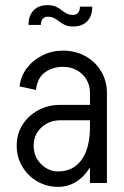

<svg xmlns="http://www.w3.org/2000/svg" viewBox="-20 -712 481 747"><path d="M330 0V-350H396V0ZM205 15V-45Q245 -45 272.5 -65Q300 -85 315 -123.5Q330 -162 330 -215H368Q368 -147 347 -95Q326 -43 289.5 -14Q253 15 205 15ZM205 15Q162 15 125.5 -6Q89 -27 67 -63.5Q45 -100 45 -145H111Q111 -102 140 -73.5Q169 -45 205 -45ZM45 -145Q45 -191 67.5 -226.5Q90 -262 128.5 -283Q167 -304 215 -304V-244Q171 -244 141 -216Q111 -188 111 -145ZM215 -244V-304H383V-244ZM330 -215V-351H368V-215ZM396 -350H330Q330 -394 300 -423Q270 -452 225 -452V-515Q274 -515 312.5 -493.5Q351 -472 373.5 -434.5Q396 -397 396 -350ZM120 -362 56 -376Q61 -416 84.5 -447Q108 -478 145 -496.5Q182 -515 225 -515V-452Q185 -452 155 -430.5Q125 -409 120 -362ZM265 -609Q246 -609 233.5 -614.5Q221 -620 211 -628Q201 -636 190.5 -641.5Q180 -647 165 -647V-692Q184 -692 196.5 -686.5Q209 -681 219 -673Q229 -665 239.5 -659.5Q250 -654 265 -654ZM91 -615Q91 -651 110.5 -671.5Q130 -692 165 -692V-647Q153 -647 146 -638.5Q139 -630 139 -615ZM265 -609V-654Q277 -654 284 -662.5Q291 -671 291 -686H339Q339 -650 319.5 -629.5Q300 -609 265 -609Z"/></svg>

Font: Akshar Light
Style: Regular
Weight: 300
Designer: Tall Chai
Foundry: Tall Chai
Version: Version 1.100